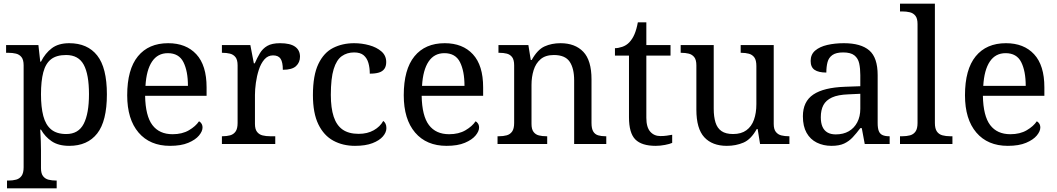

<svg xmlns="http://www.w3.org/2000/svg" viewBox="-20 -780 5727 1040"><path d="M18 240V198H26Q49 198 67.5 193Q86 188 97 172.5Q108 157 108 126V-426Q108 -456 96.5 -470.5Q85 -485 66.5 -489.5Q48 -494 26 -494H13V-536H188L198 -446H202Q225 -492 261 -519Q297 -546 355 -546Q454 -546 506.5 -479.5Q559 -413 559 -269Q559 -124 506.5 -57Q454 10 355 10Q297 10 260.5 -14.5Q224 -39 202 -78H198Q200 -49 201 -16.5Q202 16 202 35V131Q202 160 213.5 174.5Q225 189 243.5 193.5Q262 198 284 198H287V240ZM339 -54Q405 -54 433.5 -109.5Q462 -165 462 -270Q462 -377 433.5 -429.5Q405 -482 338 -482Q286 -482 256.5 -459Q227 -436 214.5 -388.5Q202 -341 202 -269Q202 -200 214.5 -152Q227 -104 257 -79Q287 -54 339 -54Z M901 10Q792 10 730.5 -62Q669 -134 669 -264Q669 -404 727 -475Q785 -546 891 -546Q988 -546 1043.5 -486Q1099 -426 1099 -307V-261H766Q768 -152 805.5 -102.5Q843 -53 915 -53Q967 -53 1003.5 -74.5Q1040 -96 1058 -123Q1065 -120 1071 -111Q1077 -102 1077 -89Q1077 -69 1058 -46Q1039 -23 1000 -6.5Q961 10 901 10ZM998 -315Q998 -395 973.5 -443.5Q949 -492 889 -492Q834 -492 803.5 -446.5Q773 -401 768 -315Z M1182 0V-42H1185Q1208 -42 1226.5 -47Q1245 -52 1256 -67.5Q1267 -83 1267 -114V-426Q1267 -456 1255.5 -470.5Q1244 -485 1225.5 -489.5Q1207 -494 1185 -494H1182V-536H1336L1355 -437H1360Q1373 -467 1388 -492Q1403 -517 1428 -531.5Q1453 -546 1497 -546Q1552 -546 1578.5 -527Q1605 -508 1605 -473Q1605 -442 1583.5 -422Q1562 -402 1512 -402Q1512 -443 1500 -461.5Q1488 -480 1459 -480Q1431 -480 1412 -458Q1393 -436 1382 -402Q1371 -368 1366 -331.5Q1361 -295 1361 -266V-109Q1361 -80 1372.5 -65.5Q1384 -51 1402.5 -46.5Q1421 -42 1443 -42H1471V0Z M1903 10Q1837 10 1785.5 -18Q1734 -46 1704.5 -106.5Q1675 -167 1675 -265Q1675 -372 1704.5 -433.5Q1734 -495 1784.5 -520.5Q1835 -546 1898 -546Q1940 -546 1980 -535Q2020 -524 2046 -501.5Q2072 -479 2072 -444Q2072 -421 2062 -407Q2052 -393 2032.5 -387Q2013 -381 1983 -381Q1983 -413 1975.5 -439Q1968 -465 1950 -480.5Q1932 -496 1898 -496Q1860 -496 1831.5 -476Q1803 -456 1787.5 -406Q1772 -356 1772 -266Q1772 -195 1787.5 -148Q1803 -101 1836 -78Q1869 -55 1923 -55Q1970 -55 2004.5 -74.5Q2039 -94 2056 -125Q2064 -119 2068.5 -109.5Q2073 -100 2073 -86Q2073 -63 2054 -41Q2035 -19 1997.5 -4.5Q1960 10 1903 10Z M2399 10Q2290 10 2228.5 -62Q2167 -134 2167 -264Q2167 -404 2225 -475Q2283 -546 2389 -546Q2486 -546 2541.5 -486Q2597 -426 2597 -307V-261H2264Q2266 -152 2303.5 -102.5Q2341 -53 2413 -53Q2465 -53 2501.5 -74.5Q2538 -96 2556 -123Q2563 -120 2569 -111Q2575 -102 2575 -89Q2575 -69 2556 -46Q2537 -23 2498 -6.5Q2459 10 2399 10ZM2496 -315Q2496 -395 2471.5 -443.5Q2447 -492 2387 -492Q2332 -492 2301.5 -446.5Q2271 -401 2266 -315Z M2675 0V-42H2683Q2706 -42 2724.5 -47Q2743 -52 2754 -67.5Q2765 -83 2765 -114V-426Q2765 -456 2754 -470.5Q2743 -485 2725 -489.5Q2707 -494 2685 -494H2680V-536H2842L2855 -455H2860Q2891 -511 2929.5 -528.5Q2968 -546 3016 -546Q3095 -546 3139.5 -499.5Q3184 -453 3184 -350V-114Q3184 -83 3193.5 -67.5Q3203 -52 3220 -47Q3237 -42 3259 -42H3264V0H3090V-345Q3090 -410 3065.5 -446Q3041 -482 2980 -482Q2935 -482 2908.5 -459.5Q2882 -437 2870.5 -400Q2859 -363 2859 -320V-109Q2859 -80 2870 -65.5Q2881 -51 2899 -46.5Q2917 -42 2939 -42H2944V0Z M3532 10Q3456 10 3421.5 -24.5Q3387 -59 3387 -145V-479H3311V-519Q3329 -519 3351 -526.5Q3373 -534 3389 -551Q3406 -569 3417 -595Q3428 -621 3435 -659H3481V-536H3612V-479H3481V-142Q3481 -91 3502 -67Q3523 -43 3557 -43Q3575 -43 3590 -45Q3605 -47 3621 -50V-6Q3608 0 3582 5Q3556 10 3532 10Z M3917 10Q3838 10 3795 -36.5Q3752 -83 3752 -186V-426Q3752 -456 3740.5 -470.5Q3729 -485 3710.5 -489.5Q3692 -494 3670 -494H3667V-536H3846V-191Q3846 -148 3855.5 -117Q3865 -86 3888 -70Q3911 -54 3951 -54Q3995 -54 4023 -74.5Q4051 -95 4064 -131.5Q4077 -168 4077 -216V-422Q4077 -454 4066 -469Q4055 -484 4036.5 -489Q4018 -494 3995 -494H3992V-536H4171V-109Q4171 -80 4182.5 -65.5Q4194 -51 4212.5 -46.5Q4231 -42 4253 -42H4256V0H4097L4084 -81H4079Q4048 -25 4007 -7.5Q3966 10 3917 10Z M4484 10Q4440 10 4404.5 -7.5Q4369 -25 4349 -60.5Q4329 -96 4329 -150Q4329 -230 4385.5 -268Q4442 -306 4557 -310L4640 -313V-373Q4640 -409 4634 -436.5Q4628 -464 4608 -480Q4588 -496 4547 -496Q4509 -496 4489 -482Q4469 -468 4462.5 -443.5Q4456 -419 4456 -387Q4414 -387 4392.5 -401.5Q4371 -416 4371 -450Q4371 -485 4395.5 -506Q4420 -527 4461 -536.5Q4502 -546 4551 -546Q4643 -546 4688.5 -507Q4734 -468 4734 -373V-114Q4734 -86 4740 -70.5Q4746 -55 4760 -48.5Q4774 -42 4796 -42H4799V0H4664L4648 -86H4640Q4619 -58 4599 -36.5Q4579 -15 4552.5 -2.5Q4526 10 4484 10ZM4507 -52Q4548 -52 4577.5 -69Q4607 -86 4623.5 -117.5Q4640 -149 4640 -191V-272L4576 -269Q4519 -267 4486.5 -252Q4454 -237 4440 -210.5Q4426 -184 4426 -145Q4426 -114 4435 -93.5Q4444 -73 4462 -62.5Q4480 -52 4507 -52Z M4855 0V-42H4868Q4891 -42 4909.5 -47Q4928 -52 4939 -67.5Q4950 -83 4950 -114V-650Q4950 -680 4938.5 -694.5Q4927 -709 4908.5 -713.5Q4890 -718 4868 -718H4855V-760H5044V-114Q5044 -83 5055 -67.5Q5066 -52 5085 -47Q5104 -42 5126 -42H5139V0Z M5439 10Q5330 10 5268.5 -62Q5207 -134 5207 -264Q5207 -404 5265 -475Q5323 -546 5429 -546Q5526 -546 5581.5 -486Q5637 -426 5637 -307V-261H5304Q5306 -152 5343.5 -102.5Q5381 -53 5453 -53Q5505 -53 5541.5 -74.5Q5578 -96 5596 -123Q5603 -120 5609 -111Q5615 -102 5615 -89Q5615 -69 5596 -46Q5577 -23 5538 -6.5Q5499 10 5439 10ZM5536 -315Q5536 -395 5511.5 -443.5Q5487 -492 5427 -492Q5372 -492 5341.5 -446.5Q5311 -401 5306 -315Z"/></svg>

Font: Noto Serif Malayalam
Style: Regular
Weight: 400
Designer: Indian type Foundry, Jelle Bosma, Monotype Design Team
Foundry: Monotype Imaging Inc.
Version: Version 2.103